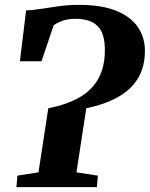

<svg xmlns="http://www.w3.org/2000/svg" viewBox="-20 -771 617 791"><path d="M47.5 0 52 -47.5 138.5 -61 179 -325Q255 -340 306.8 -369.5Q358.5 -399 385.2 -447Q412 -495 412 -564.5Q412 -635 381.5 -664.2Q351 -693.5 292 -693.5Q258.5 -693.5 236.2 -685Q214 -676.5 201 -666.5L151 -518.5H62L87.5 -728Q115 -729 150.5 -734.8Q186 -740.5 225.2 -745.8Q264.5 -751 305 -751Q399 -751 459 -726.5Q519 -702 548 -659.5Q577 -617 577 -562Q577 -494.5 547.8 -447.2Q518.5 -400 464.5 -370.2Q410.5 -340.5 335.5 -325L295 -61L383 -47.5L379 0Z"/></svg>

Font: Merriweather 24pt ExtraBold
Style: Italic
Weight: 800
Italic angle: -7.8°
Version: Version 2.101